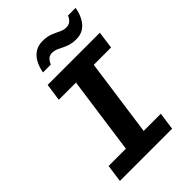

<svg xmlns="http://www.w3.org/2000/svg" viewBox="-254 -997 1107 1107"><g transform="rotate(-45 300.0 -443.0)"><path d="M51 0 66 -107H207L273 -580H133L148 -686H574L559 -580H418L352 -107H492L477 0ZM180 -756Q187 -795 203 -824Q219 -853 244.5 -869.5Q270 -886 306 -886Q343 -886 369 -875.5Q395 -865 416 -854.5Q437 -844 459 -844Q480 -844 493 -855.5Q506 -867 514 -886H576Q570 -849 554 -819Q538 -789 513 -772Q488 -755 452 -755Q415 -755 388 -766Q361 -777 340 -788Q319 -799 296 -799Q277 -799 265 -788Q253 -777 243 -756Z"/></g></svg>

Font: Chivo Mono Medium SemiBold
Style: Italic
Weight: 600
Italic angle: -8.05°
Monospace: yes
Version: Version 1.008